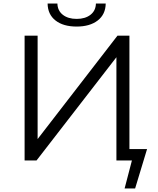

<svg xmlns="http://www.w3.org/2000/svg" viewBox="-20 -900 888 1077"><path d="M118 0V-700H191V-120L639 -700H706V0H633V-579L185 0ZM410 -751Q335 -751 291.5 -785Q248 -819 247 -880H302Q303 -840 332.5 -817Q362 -794 410 -794Q458 -794 487.5 -817Q517 -840 518 -880H573Q572 -819 528 -785Q484 -751 410 -751ZM720 0H633V-64H805L738 157H679Z"/></svg>

Font: Modern
Style: Small
Weight: 400
Designer: Julieta Ulanovsky
Foundry: Julieta Ulanovsky
Version: Version 8.000